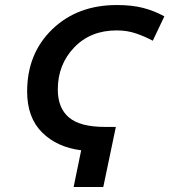

<svg xmlns="http://www.w3.org/2000/svg" viewBox="-20 -744 674 764"><path d="M273 0H391L441 -239H397Q299 -239 254.5 -276.5Q210 -314 210 -388Q210 -487 275 -555Q340 -623 444 -623Q486 -623 521 -611Q556 -599 588 -582L634 -679Q594 -701 549.5 -712.5Q505 -724 445 -724Q288 -724 188 -627.5Q88 -531 88 -380Q88 -276 147.5 -217Q207 -158 303 -146Z"/></svg>

Font: Noto Sans UI Medium
Style: Italic
Weight: 500
Italic angle: -12°
Designer: Monotype Design Team
Foundry: Monotype Imaging Inc.
Version: Version 1.901